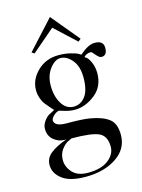

<svg xmlns="http://www.w3.org/2000/svg" viewBox="-122 -661 711 960"><g transform="rotate(-15 233.0 -181.0)"><path d="M98.6 -442.4 233.4 -589.8 353.5 -445.3 339.8 -433.6 230.5 -535.2 112.3 -433.6ZM431.6 -330.1Q419.9 -330.1 404.8 -348.6Q389.6 -367.2 385.7 -367.2Q361.3 -367.2 348.6 -351.6L360.4 -342.8Q370.1 -334 379.9 -310.5Q389.6 -287.1 389.6 -256.8Q389.6 -188.5 339.4 -148.9Q289.1 -109.4 234.4 -109.4Q208 -109.4 180.7 -118.2L154.3 -126L143.6 -122.1Q133.8 -117.2 124 -106.9Q114.3 -96.7 113.3 -86.9Q114.3 -54.7 176.8 -54.7Q262.7 -54.7 297.9 -47.9Q359.4 -37.1 391.6 -12.7Q423.8 11.7 423.8 70.3Q423.8 143.6 359.9 186Q295.9 228.5 200.2 228.5Q119.1 228.5 79.6 198.2Q40 168 40 125Q40 89.8 68.8 66.4Q97.7 43 153.3 22.5Q152.3 22.5 148.4 22.5Q144.5 22.5 143.6 22.5Q115.2 22.5 89.8 2Q64.5 -18.6 64.5 -55.7Q64.5 -75.2 77.1 -93.3Q89.8 -111.3 102.1 -118.7Q114.3 -126 133.8 -135.7Q129.9 -138.7 119.6 -150.9Q109.4 -163.1 98.1 -176.3Q86.9 -189.5 79.1 -210.9Q71.3 -232.4 71.3 -253.9Q71.3 -308.6 115.2 -351.6Q159.2 -394.5 225.6 -394.5Q257.8 -394.5 285.6 -387.7Q313.5 -380.9 325.2 -374L336.9 -367.2Q381.8 -407.2 415 -407.2Q460.9 -407.2 460.9 -370.1Q460.9 -330.1 431.6 -330.1ZM317.4 -254.9Q317.4 -312.5 290 -345.2Q262.7 -377.9 230.5 -377.9Q201.2 -377.9 174.8 -342.8Q148.4 -307.6 148.4 -256.8Q148.4 -202.1 171.4 -164.1Q194.3 -126 233.4 -126Q269.5 -126 293.5 -157.2Q317.4 -188.5 317.4 -254.9ZM359.4 115.2Q359.4 59.6 321.8 42Q284.2 24.4 180.7 24.4L164.1 32.2Q146.5 39.1 128.4 62.5Q110.4 85.9 110.4 118.2Q110.4 153.3 136.7 182.6Q163.1 211.9 216.8 211.9Q285.2 211.9 322.3 183.1Q359.4 154.3 359.4 115.2Z"/></g></svg>

Font: Bentham
Style: Regular
Weight: 400
Version: Version 002.002